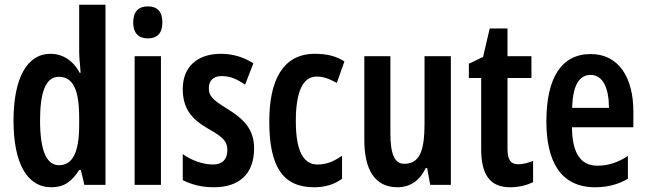

<svg xmlns="http://www.w3.org/2000/svg" viewBox="-20 -846 2726 810"><path d="M197 -56C250 -56 283 -80 314 -129H321L336 -66H425V-826H314V-625C314 -600 318 -575 320 -539H316C288 -592 243 -619 193 -619C94 -619 37 -516 37 -337C37 -159 93 -56 197 -56ZM229 -149C175 -149 149 -213 149 -339C149 -459 174 -522 228 -522C288 -522 314 -468 314 -349V-318C314 -203 286 -149 229 -149Z M604 -819C563 -819 542 -796 542 -751C542 -707 564 -684 604 -684C644 -684 665 -707 665 -751C665 -795 646 -819 604 -819ZM659 -609H548V-66H659Z M1052 -220C1052 -306 1002 -347 939 -387C873 -427 861 -443 861 -474C861 -506 880 -525 915 -525C956 -525 982 -510 1014 -489L1049 -579C1004 -607 960 -619 911 -619C812 -619 751 -563 751 -471C751 -388 788 -343 860 -302C931 -263 939 -243 939 -212C939 -174 918 -152 879 -152C832 -152 784 -172 751 -196V-86C789 -67 831 -56 882 -56C987 -56 1052 -110 1052 -220Z M1305 -56C1348 -56 1388 -66 1423 -92V-189C1387 -164 1357 -152 1319 -152C1258 -152 1228 -213 1228 -335C1228 -458 1257 -523 1316 -523C1344 -523 1369 -514 1401 -496L1433 -587C1401 -607 1365 -619 1308 -619C1172 -619 1116 -505 1116 -334C1116 -146 1171 -56 1305 -56Z M1882 -609H1771V-327C1771 -214 1753 -155 1685 -155C1644 -155 1627 -197 1627 -284V-609H1517V-255C1517 -132 1560 -56 1657 -56C1710 -56 1751 -84 1776 -137H1782L1795 -66H1882Z M2167 -153C2132 -153 2121 -175 2121 -219V-517H2222V-609H2121V-726H2046L2018 -606L1958 -577V-517H2010V-217C2010 -109 2047 -56 2132 -56C2167 -56 2203 -64 2229 -78V-167C2205 -158 2185 -153 2167 -153Z M2472 -618C2349 -618 2285 -518 2285 -334C2285 -168 2343 -56 2491 -56C2541 -56 2587 -67 2629 -92V-188C2584 -159 2544 -147 2500 -147C2430 -147 2394 -199 2393 -309H2652V-376C2652 -519 2590 -618 2472 -618ZM2472 -530C2524 -530 2549 -473 2549 -391H2394C2396 -490 2426 -530 2472 -530Z"/></svg>

Font: Noto Sans Malayalam UI ExtraCondensed SemiBold
Style: Regular
Weight: 600
Width: 2
Designer: Jelle Bosma - Monotype Design Team
Foundry: Monotype Imaging Inc.
Version: Version 2.104